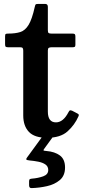

<svg xmlns="http://www.w3.org/2000/svg" viewBox="-20 -692 434 983"><path d="M381.5 -96Q362.5 -52.5 326 -19.5Q289.5 13.5 220.5 13.5Q156.5 13.5 127.8 -17Q99 -47.5 99 -101V-432.5Q99 -442 96 -446Q93 -450 83.5 -450H22.5Q12.5 -450 9.2 -452.8Q6 -455.5 6 -465.5V-505Q6 -515.5 9 -517.8Q12 -520 22 -520Q59 -520 84 -528Q109 -536 126.5 -564.8Q144 -593.5 158 -656.5Q160 -665.5 162.2 -668.8Q164.5 -672 176.5 -672H211Q225 -672 225 -657V-537Q225 -526 229 -523Q233 -520 243.5 -520H350.5Q360 -520 363 -517Q366 -514 366 -504.5V-462.5Q366 -454 362.2 -452Q358.5 -450 350.5 -450H244Q234.5 -450 229.8 -447Q225 -444 225 -433.5V-121Q225 -65.5 266.5 -65.5Q303.5 -65.5 330.5 -117.5Q334.5 -125 337.5 -126.8Q340.5 -128.5 349.5 -125L372.5 -113Q380 -109.5 382.5 -106.2Q385 -103 381.5 -96ZM129 256.5V236Q129 227.5 133 225.2Q137 223 144.5 222.5Q175 220 201 210.8Q227 201.5 227 178.5Q227 160 212.5 150Q198 140 176 135.8Q154 131.5 131.5 129.5Q117 128 115 124.8Q113 121.5 118 115L195 9.5Q198.5 4.5 207 4.5H239.5Q251 4.5 250.8 6.8Q250.5 9 246.5 14.5L208 67.5Q201.5 76 202.8 78Q204 80 217.5 81Q260.5 84.5 286.8 104Q313 123.5 313 165.5Q313 207.5 286.2 230Q259.5 252.5 220 261.2Q180.5 270 141.5 271Q129 271.5 129 256.5Z"/></svg>

Font: Besley SemiBold
Style: Regular
Weight: 600
Designer: Owen Earl
Foundry: indestructible type*
Version: Version 2.001; ttfautohint (v1.8.3)